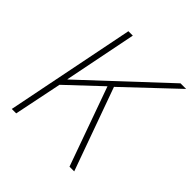

<svg xmlns="http://www.w3.org/2000/svg" viewBox="-179 -791 922 922"><g transform="rotate(45 282.0 -330.0)"><path d="M40 0 172 -660H202L128 -290H130L526 -660H564L312 -422L464 0H432L288 -402L120 -244L70 0Z"/></g></svg>

Font: Source Sans 3 VF
Style: Italic
Weight: 200
Italic angle: -11°
Designer: Paul D. Hunt
Foundry: Adobe Systems Incorporated
Version: Version 3.042;hotconv 1.0.118;makeotfexe 2.5.65603